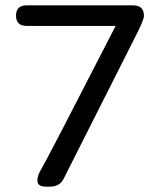

<svg xmlns="http://www.w3.org/2000/svg" viewBox="-20 -699 599 719"><path d="M80 -679H478Q519 -679 519 -640Q519 -623 483 -554Q335 -262 218 -29Q203 0 167 0H152Q120 0 120 -23Q120 -41 132 -61Q156 -101 413 -602H80Q40 -602 40 -640.5Q40 -679 80 -679Z"/></svg>

Font: Merge One
Style: Regular
Weight: 400
Designer: Kosal Sen
Foundry: Philatype
Version: Version 1.001